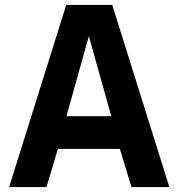

<svg xmlns="http://www.w3.org/2000/svg" viewBox="-20 -760 725 780"><path d="M17 0 249 -740H436L668 0H514L467 -155H215L169 0ZM250 -288H432L341 -613Z"/></svg>

Font: Exo Thin
Style: Bold
Weight: 700
Version: Version 2.000